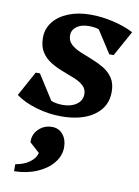

<svg xmlns="http://www.w3.org/2000/svg" viewBox="-106 -566 684 948"><g transform="rotate(10 236.0 -92.5)"><path d="M213 14Q151 14 89 -4Q27 -22 -15 -53L53 -177H74L153 -53Q178 -43 212 -43Q254 -43 281 -62.5Q308 -82 308 -113Q308 -139 290 -155.5Q272 -172 243.5 -183.5Q215 -195 183 -207Q151 -219 122.5 -236.5Q94 -254 76 -282Q58 -310 58 -353Q58 -398 85 -432.5Q112 -467 160.5 -486.5Q209 -506 272 -506Q327 -506 385 -492.5Q443 -479 487 -456L417 -329H395L322 -442Q300 -449 272 -449Q234 -449 211 -432Q188 -415 188 -388Q188 -361 206 -344Q224 -327 252.5 -315Q281 -303 313.5 -290.5Q346 -278 374.5 -261Q403 -244 421 -217Q439 -190 439 -148Q439 -73 378 -29.5Q317 14 213 14ZM32 321V286Q74 279 102 259Q130 239 137 211L87 166V160Q87 124 114 98.5Q141 73 180 73Q213 73 234 98Q255 123 255 162Q255 205 225.5 241Q196 277 145.5 298.5Q95 320 32 321Z"/></g></svg>

Font: Platypi SemiBold
Style: Italic
Weight: 600
Italic angle: -13°
Designer: David Sargent
Foundry: Bolt Cutter Type
Version: Version 1.200; ttfautohint (v1.8.4.7-5d5b)